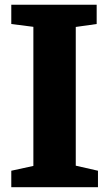

<svg xmlns="http://www.w3.org/2000/svg" viewBox="-20 -778 454 798"><path d="M26.9 -68.4 118.7 -88.4V-666.5L26.9 -678.2V-758.3H381.8V-678.2L294.9 -666V-89.4L387.2 -68.4V0H26.9Z"/></svg>

Font: Merriweather
Style: Heavy
Weight: 900
Version: Version 1.003